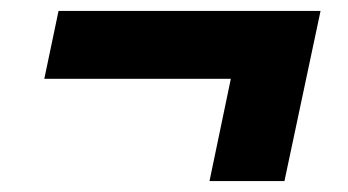

<svg xmlns="http://www.w3.org/2000/svg" viewBox="-20 -409 637 351"><path d="M402 -265H61L87 -389H566L500 -78H363Z"/></svg>

Font: Decalotype
Style: Bold Italic
Weight: 700
Italic angle: -12°
Designer: Alfredo Marco Pradil
Foundry: Alfredo Marco Pradil
Version: Version 1.0